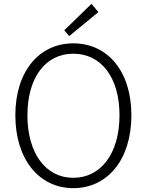

<svg xmlns="http://www.w3.org/2000/svg" viewBox="-20 -968 766 1001"><path d="M362 13C540 13 665 -135 665 -367C665 -598 540 -742 362 -742C186 -742 60 -598 60 -367C60 -135 186 13 362 13ZM362 -41C218 -41 123 -169 123 -367C123 -565 218 -688 362 -688C507 -688 603 -565 603 -367C603 -169 507 -41 362 -41ZM341 -780 493 -905 457 -948 315 -810Z"/></svg>

Font: Noto Sans CJK Light
Style: Regular
Weight: 300
Designer: Ryoko NISHIZUKA (kana & ideographs); Paul D. Hunt (Latin, Greek & Cyrillic); Wenlong ZHANG (bopomofo); Sandoll Communica
Foundry: Adobe Systems Incorporated
Version: Version 1.000;PS 1;hotconv 1.0.78;makeotf.lib2.5.61930